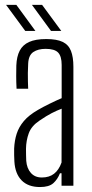

<svg xmlns="http://www.w3.org/2000/svg" viewBox="-20 -768 381 794"><path d="M145.5 5.5Q96.5 5.5 69.5 -22Q42.5 -49.5 39.5 -100Q39 -115 38.5 -126.8Q38 -138.5 38.5 -153.5Q40 -187 49 -215Q58 -243 78.8 -267.5Q99.5 -292 137 -313.5Q158.5 -326 185.5 -339.2Q212.5 -352.5 235 -362V-499.5Q235 -535 220.5 -550.5Q206 -566 168.5 -566Q137.5 -566 117.8 -552.8Q98 -539.5 96.5 -504.5Q95.5 -485.5 95.2 -466.2Q95 -447 95.5 -430.2Q96 -413.5 96.5 -401H48.5Q47 -429 47 -452.5Q47 -476 47.5 -497Q49 -534.5 61.5 -558.5Q74 -582.5 100.5 -594.5Q127 -606.5 171.5 -606.5Q214.5 -606.5 239 -594.8Q263.5 -583 273.5 -557.5Q283.5 -532 283.5 -492V0H234.5V-51.5H228Q218 -26 200.2 -10.2Q182.5 5.5 145.5 5.5ZM153 -34Q183.5 -34 203.5 -49.5Q223.5 -65 234.5 -96L235 -318.5Q215 -311 194 -300.2Q173 -289.5 143 -269Q110 -247 99 -217Q88 -187 87.5 -152.5Q87.5 -138.5 87.8 -125.8Q88 -113 88.5 -103Q91 -71.5 107.8 -52.8Q124.5 -34 153 -34ZM191 -640 112 -748H154L233.5 -640ZM84.5 -640 5 -748H47.5L126.5 -640Z"/></svg>

Font: Big Shoulders Text Thin ExtraLight
Style: Regular
Weight: 250
Version: Version 2.002